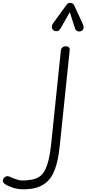

<svg xmlns="http://www.w3.org/2000/svg" viewBox="-299 -866 607 1348"><path d="M-134.5 463Q-175.5 463 -210.5 451.2Q-245.5 439.5 -265.5 425.5Q-273 419.5 -276.5 412.8Q-280 406 -278.8 398.2Q-277.5 390.5 -271 383Q-264 375.5 -257 373Q-250 370.5 -243.2 371.2Q-236.5 372 -231 374.5Q-214.5 382.5 -189 391.8Q-163.5 401 -141 401Q-100.5 401 -65.2 392.8Q-30 384.5 -7 361.5Q11 343.5 23 315.5Q35 287.5 42.2 256Q49.5 224.5 53.8 195.5Q58 166.5 60 146.5L128.5 -513Q129.5 -524 138.2 -532.5Q147 -541 162.5 -541Q176.5 -541 184.2 -534.5Q192 -528 190 -511L122 144.5Q118.5 180 112.8 217.2Q107 254.5 97.2 290Q87.5 325.5 72 355.8Q56.5 386 33.5 408Q5 435.5 -35.5 449.2Q-76 463 -134.5 463ZM269 -647Q254 -642 242.5 -648.2Q231 -654.5 227 -668.5L191 -780.5L128 -669.5Q115.5 -648 100.2 -647.2Q85 -646.5 75.5 -654Q64.5 -664.5 65 -677.5Q65.5 -690.5 73.5 -702L166.5 -830Q175 -842.5 183.2 -844Q191.5 -845.5 199 -845.5Q203.5 -845.5 211 -841Q218.5 -836.5 222 -828L281.5 -699.5Q292 -676.5 286.2 -663.5Q280.5 -650.5 269 -647Z"/></svg>

Font: Edu NSW ACT Hand Pre
Style: Regular
Weight: 400
Designer: Tina and Corey Anderson, Eben Sorkin, Mirko Velimirovic
Foundry: Sorkin Type Co.
Version: Version 2.000